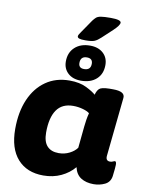

<svg xmlns="http://www.w3.org/2000/svg" viewBox="-98 -979 806 1057"><g transform="rotate(10 304.5 -450.5)"><path d="M218 9Q126 9 74 -49.5Q22 -108 22 -217Q22 -312 52.5 -382.5Q83 -453 139 -492Q195 -531 271 -531Q328 -531 366 -512Q404 -493 420 -478Q426 -501 438 -512.5Q450 -524 494 -525H515Q583 -525 579 -488L545 -159Q542 -130 567 -130Q576 -130 583 -133.5Q590 -137 594 -137Q602 -137 602 -118Q602 -110 600.5 -94.5Q599 -79 596 -54Q591 -20 562 -6Q533 8 499 8Q457 8 428.5 -10Q400 -28 391 -68Q362 -33 317.5 -12Q273 9 218 9ZM280 -127Q313 -127 340.5 -141Q368 -155 382 -175L394 -296Q396 -316 399 -334.5Q402 -353 407 -372Q396 -382 369.5 -389.5Q343 -397 315 -397Q253 -397 223 -353.5Q193 -310 193 -227Q193 -176 215.5 -151.5Q238 -127 280 -127ZM332 -541Q286 -541 259 -566Q232 -591 232 -631Q232 -681 264 -710.5Q296 -740 349 -740Q395 -740 422.5 -715Q450 -690 450 -649Q450 -599 418 -570Q386 -541 332 -541ZM338 -607Q375 -607 375 -643Q375 -673 343 -673Q307 -673 307 -636Q307 -607 338 -607ZM318 -764Q293 -764 283 -767.5Q273 -771 273 -779Q273 -784 277 -790.5Q281 -797 288 -807L336 -877Q345 -889 353.5 -896.5Q362 -904 380 -907Q398 -910 434 -910Q492 -910 492 -893Q492 -878 459 -847L402 -794Q384 -777 368.5 -770.5Q353 -764 318 -764Z"/></g></svg>

Font: Asap Semi Expanded Semi Expanded ExtraBold
Style: Italic
Weight: 800
Width: 6
Italic angle: -6°
Designer: Pablo Cosgaya
Foundry: Omnibus-Type
Version: Version 3.001; ttfautohint (v1.8.4.7-5d5b)